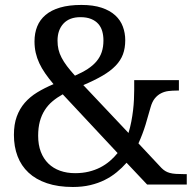

<svg xmlns="http://www.w3.org/2000/svg" viewBox="-20 -744 782 774"><path d="M573.2 0 490.2 -87.9Q472.2 -67.4 450.4 -49.6Q428.7 -31.7 402.3 -18.6Q376 -5.4 344 2.2Q312 9.8 273.9 9.8Q213.9 9.8 169.2 -5.4Q124.5 -20.5 95 -48.1Q65.4 -75.7 50.8 -114.3Q36.1 -152.8 36.1 -200.2Q36.1 -242.7 47.6 -274.2Q59.1 -305.7 79.8 -329.6Q100.6 -353.5 130.1 -371.6Q159.7 -389.6 195.8 -404.8Q176.8 -427.2 162.4 -448Q147.9 -468.8 138.4 -489.3Q128.9 -509.8 124 -531.2Q119.1 -552.7 119.1 -577.1Q119.1 -610.4 129.9 -637.2Q140.6 -664.1 163.6 -683.6Q186.5 -703.1 222.4 -713.6Q258.3 -724.1 308.1 -724.1Q356 -724.1 389.6 -712.9Q423.3 -701.7 444.6 -682.1Q465.8 -662.6 475.3 -636.7Q484.9 -610.8 484.9 -582Q484.9 -549.8 475.6 -524.9Q466.3 -500 446 -479Q425.8 -458 393.8 -439.2Q361.8 -420.4 315.9 -400.9L498 -208Q504.9 -230.5 509.3 -253.7Q513.7 -276.9 516.4 -299.1Q519 -321.3 520 -342.5Q521 -363.8 521 -381.8V-420.9H701.2V-378.9H691.9Q675.3 -378.9 659.2 -377Q643.1 -375 629.2 -367.9Q615.2 -360.8 604.2 -347.4Q593.3 -334 586.9 -311Q578.1 -278.8 566.7 -241.2Q555.2 -203.6 538.1 -166L630.9 -66.9Q638.2 -59.6 646 -54.7Q653.8 -49.8 664.3 -46.9Q674.8 -43.9 689.2 -43Q703.6 -42 724.1 -42H732.9V0ZM283.2 -45.9Q312.5 -45.9 337.6 -52Q362.8 -58.1 383.8 -68.8Q404.8 -79.6 422.4 -94.5Q439.9 -109.4 454.1 -127L232.9 -363.8Q210 -351.1 191.7 -335.7Q173.3 -320.3 160.4 -300Q147.5 -279.8 140.6 -254.4Q133.8 -229 133.8 -196.8Q133.8 -160.2 144.5 -132.1Q155.3 -104 175 -84.7Q194.8 -65.4 222.2 -55.7Q249.5 -45.9 283.2 -45.9ZM397 -581.1Q397 -601.1 392.1 -618.2Q387.2 -635.3 376.2 -647.7Q365.2 -660.2 347.4 -667.5Q329.6 -674.8 304.2 -674.8Q259.8 -674.8 235.8 -648.9Q211.9 -623 211.9 -580.1Q211.9 -561 215.8 -544.4Q219.7 -527.8 228.3 -511.5Q236.8 -495.1 250 -477.5Q263.2 -460 282.2 -439Q311.5 -451.7 333.3 -465.8Q355 -480 369.1 -496.8Q383.3 -513.7 390.1 -534.2Q397 -554.7 397 -581.1Z"/></svg>

Font: Gandom FD
Style: FD
Weight: 400
Foundry: DejaVu fonts team - Redesigned by Saber Rastikerdar - Based on Samim Font
Version: Version 0.6